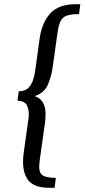

<svg xmlns="http://www.w3.org/2000/svg" viewBox="-20 -756 401 911"><path d="M214 135Q135 135 108.5 91.5Q82 48 92 -28L115 -192Q120 -224 110 -251Q100 -278 63 -278L69 -323Q98 -323 113.5 -338Q129 -353 136.5 -375.5Q144 -398 147 -420L168 -573Q179 -649 218.5 -692.5Q258 -736 339 -736H361L355 -689Q318 -689 297.5 -682Q277 -675 267.5 -656Q258 -637 253 -601L229 -431Q223 -391 206.5 -353Q190 -315 145 -300Q172 -290 183.5 -269.5Q195 -249 196 -223Q197 -197 193 -170L168 8Q161 58 178.5 73Q196 88 245 88L239 135Z"/></svg>

Font: Rosario Light
Style: Italic
Weight: 300
Italic angle: -8.05°
Designer: Hector Gatti
Foundry: Omnibus Type
Version: Version 1.101; ttfautohint (v1.8.1.43-b0c9)